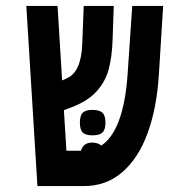

<svg xmlns="http://www.w3.org/2000/svg" viewBox="-20 -629 640 649"><path d="M69 -609H174.5L190 -357L204 -363.5Q254.5 -383.5 258 -480.5L263 -609H364.5L360.5 -492Q358.5 -436 347.5 -395Q336.5 -354 308 -321.8Q279.5 -289.5 228.5 -269L196 -256.5L204.5 -119.5H254Q257 -132.5 266.5 -139.8Q276 -147 291.5 -147Q311 -147 322.5 -137Q398.5 -188 411.5 -380.5L427 -609H531.5L517 -376.5Q510 -265 479.5 -180.5Q449 -96 394.5 -48Q340 0 263 0H106.5ZM250 -214.5Q250 -238 259.5 -247.8Q269 -257.5 292.5 -257.5Q316.5 -257.5 326.5 -247.8Q336.5 -238 336.5 -214.5Q336.5 -191 326.5 -181.2Q316.5 -171.5 292.5 -171.5Q269 -171.5 259.5 -181.2Q250 -191 250 -214.5Z"/></svg>

Font: JuliaMono SemiBold
Style: Italic
Weight: 600
Italic angle: -9°
Monospace: yes
Designer: cormullion
Foundry: corm
Version: Version 0.056; ttfautohint (v1.8.4)